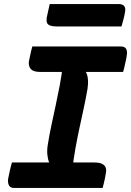

<svg xmlns="http://www.w3.org/2000/svg" viewBox="-20 -930 649 950"><path d="M338 -91 212 -90 224 -125Q217 -140 214.5 -163Q212 -186 216 -211Q224 -262 234.5 -311Q245 -360 255.5 -408.5Q266 -457 275.5 -507Q285 -557 291 -609L417 -610L404 -575Q413 -561 415 -538Q417 -515 413 -490Q404 -439 393.5 -390.5Q383 -342 372.5 -293.5Q362 -245 353 -194.5Q344 -144 338 -91ZM488 0H49Q41 0 34.5 -3Q28 -6 24.5 -12.5Q21 -19 20 -27Q19 -35 20 -44Q23 -59 26 -73Q29 -87 32 -100Q35 -113 39 -126H447Q472 -126 485.5 -119Q499 -112 503 -100.5Q507 -89 504 -75Q502 -61 499.5 -48.5Q497 -36 494 -24.5Q491 -13 488 0ZM140 -700H578Q598 -700 604.5 -687.5Q611 -675 607 -655Q606 -644 603.5 -634Q601 -624 599 -614Q597 -604 594.5 -594Q592 -584 589 -574H180Q145 -574 132.5 -588.5Q120 -603 123 -626Q125 -636 127 -645.5Q129 -655 131 -664Q133 -673 135 -682Q137 -691 140 -700ZM226 -910H567Q586 -910 594 -900.5Q602 -891 599 -873Q596 -853 591 -834.5Q586 -816 581 -799H264Q241 -799 228.5 -803.5Q216 -808 212.5 -817.5Q209 -827 211 -842Q215 -860 218.5 -876.5Q222 -893 226 -910Z"/></svg>

Font: Rec Mono Semicasual
Style: Bold Italic
Weight: 700
Italic angle: -10°
Version: Version 1.085; ttfautohint (v1.8.4.7-5d5b)